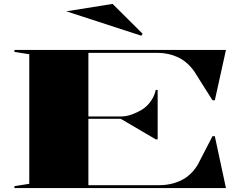

<svg xmlns="http://www.w3.org/2000/svg" viewBox="-20 -964 1256 984"><path d="M54 0V-10L130 -22V-686L54 -698V-708H1138L1081 -450H1069L975 -599Q939 -649 891 -671Q843 -693 789 -693H433V-367H597Q628 -367 656 -377.5Q684 -388 706 -401Q735 -419 754 -447Q773 -475 778 -503H788V-250H778L599 -355H433V-15H796Q857 -15 908 -39.5Q959 -64 993 -119L1069 -266H1081L1138 0ZM704 -781 320 -906 557 -944 711 -791Z"/></svg>

Font: Kalnia Expanded Medium
Style: Regular
Weight: 500
Width: 7
Designer: Frida Medrano
Foundry: Frida Medrano
Version: Version 1.105